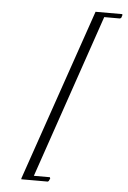

<svg xmlns="http://www.w3.org/2000/svg" viewBox="-52 -601 534 802"><g transform="rotate(5 214.5 -200.0)"><path d="M68 162V158L316 -562H428L429 -558L425 -546L420 -543H354L119 143H186L188 148L183 159L179 162Z"/></g></svg>

Font: Gwendolyn
Style: Regular
Weight: 400
Designer: Robert E. Leuschke
Foundry: Robert E. Leuschke
Version: Version 1.010; ttfautohint (v1.8.3)